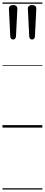

<svg xmlns="http://www.w3.org/2000/svg" viewBox="-20 -1030 362 1550"><path d="M86 -711Q75 -711 69.5 -718Q64 -725 63 -735L52 -959Q51 -972 59.5 -980.5Q68 -989 86 -989Q104 -989 112.5 -980.5Q121 -972 120 -959L109 -737Q108 -726 102.5 -718.5Q97 -711 86 -711ZM239 -711Q228 -711 222.5 -718Q217 -725 216 -735L205 -959Q204 -972 212.5 -980.5Q221 -989 239 -989Q257 -989 265.5 -980.5Q274 -972 273 -959L262 -737Q261 -726 255.5 -718.5Q250 -711 239 -711ZM0 490H322V500H0ZM0 -20H322V0H0ZM0 -505H322V-500H0ZM0 -1010H322V-1000H0Z"/></svg>

Font: Playwrite ES Deco Guides
Style: Regular
Weight: 400
Designer: Veronika Burian, José Scaglione
Foundry: TypeTogether
Version: Version 1.003